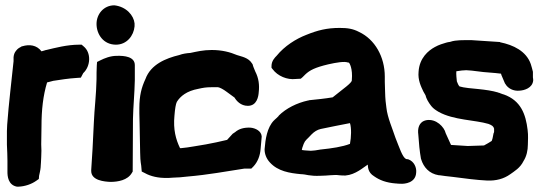

<svg xmlns="http://www.w3.org/2000/svg" viewBox="-20 -672 2030 722"><path d="M6 -128C7 -105 8 -85 8 -68V-25C8 -11 10 24 44 30H49C75 29 99 20 116 8L126 1L127 -11C128 -17 132 -31 133 -44V-46C133 -51 135 -69 135 -81C136 -98 136 -113 135 -129C136 -153 135 -170 136 -195C136 -259 142 -312 157 -362C164 -364 170 -365 180 -368C206 -372 237 -377 269 -379L284 -380L293 -397C321 -423 324 -474 294 -498L287 -504H278C232 -504 188 -492 154 -484H153C146 -482 141 -480 136 -479C118 -503 90 -506 64 -498H62L61 -497C55 -494 47 -490 41 -482C34 -474 32 -466 31 -457V-442C23 -363 13 -285 7 -203L6 -179Z M323 -29C323 7 373 11 395 12C423 12 460 6 476 -22L479 -27V-32C479 -90 480 -157 480 -225C481 -273 486 -320 487 -371V-427C487 -459 448 -463 419 -462C395 -462 373 -453 357 -445L345 -439L344 -426C343 -408 343 -391 343 -374C342 -318 335 -262 333 -213C330 -137 326 -79 323 -33ZM343 -582C343 -543 369 -504 416 -504C457 -504 483 -538 486 -573V-584C483 -614 455 -647 410 -652C370 -652 343 -619 343 -582Z M504 -246 505 -204 507 -99C507 -84 508 -66 511 -49L513 -27L525 -21C546 -9 576 -2 608 -3H616L631 -4C646 -4 667 -6 684 -8C766 -15 826 -27 899 -38H925L933 -46C949 -63 958 -86 960 -112L964 -157V-160C962 -179 942 -190 922 -192C898 -193 879 -188 864 -175L855 -169L834 -146C803 -139 783 -134 754 -129C727 -125 688 -117 662 -115H657C641 -148 631 -185 636 -237C638 -263 641 -281 645 -289C658 -310 682 -330 726 -338C744 -342 755 -344 775 -344H800C807 -343 820 -336 832 -327C840 -321 853 -312 862 -305C869 -293 885 -274 912 -274C946 -274 952 -309 953 -326C956 -352 953 -378 940 -403C935 -416 932 -421 930 -430L928 -433C914 -456 888 -459 871 -465C845 -476 815 -484 776 -484C744 -484 720 -478 696 -473C682 -472 667 -470 654 -465C604 -453 547 -430 527 -375C512 -343 504 -312 504 -266Z M975 -110C975 -94 981 -76 995 -61C1025 -28 1069 -21 1112 -17H1115C1128 -17 1144 -9 1185 -11C1211 -11 1238 -16 1255 -13C1264 -12 1271 -12 1277 -12H1279C1317 -15 1347 -43 1363 -53C1364 -46 1362 -24 1387 -9C1407 5 1431 15 1469 18H1471C1472 18 1476 19 1486 19C1502 20 1543 16 1545 -23C1547 -41 1538 -65 1515 -73L1507 -74C1493 -81 1482 -117 1467 -154C1456 -188 1437 -230 1433 -267L1430 -292C1428 -310 1428 -343 1427 -364V-384C1427 -458 1390 -524 1330 -552C1307 -564 1287 -567 1257 -567C1209 -567 1174 -558 1132 -541C1093 -526 1050 -499 1020 -462C1014 -456 1001 -443 1001 -424V-417L1005 -412C1024 -386 1060 -371 1092 -375L1111 -376L1118 -382L1128 -392C1145 -408 1164 -418 1214 -430C1245 -437 1275 -442 1288 -437H1290L1292 -436C1294 -436 1307 -414 1303 -371V-370C1303 -360 1273 -340 1231 -306C1201 -301 1171 -298 1141 -295L1140 -294H1138C1097 -285 1056 -265 1028 -237V-236C1022 -230 1017 -225 1011 -220V-219H1010C984 -192 978 -148 975 -111ZM1115 -108C1115 -111 1117 -118 1122 -131C1128 -146 1134 -147 1152 -167C1162 -177 1173 -184 1186 -187C1223 -195 1261 -202 1296 -209C1302 -191 1301 -156 1296 -131C1268 -120 1227 -114 1188 -110H1187C1171 -107 1157 -105 1149 -105C1138 -106 1125 -106 1115 -108Z M1553 -166C1555 -134 1558 -103 1563 -75L1564 -73V-72C1573 -44 1593 -19 1630 -13H1633C1641 -12 1666 -8 1681 -7C1728 -1 1771 5 1813 7C1845 8 1874 1 1899 -17C1914 -28 1936 -40 1949 -67C1960 -84 1965 -107 1965 -128C1965 -142 1967 -162 1964 -184C1957 -242 1939 -294 1874 -317H1873C1866 -319 1860 -322 1857 -323H1855L1854 -324C1830 -331 1808 -334 1780 -337C1758 -339 1723 -342 1708 -347C1704 -351 1701 -358 1698 -366C1697 -375 1695 -392 1696 -404C1703 -405 1709 -406 1717 -407C1723 -407 1730 -408 1733 -408C1761 -407 1787 -401 1823 -399C1834 -398 1850 -397 1864 -395C1864 -395 1865 -393 1865 -392V-391L1879 -358L1880 -357C1890 -339 1911 -329 1933 -331C1952 -332 1982 -341 1985 -369V-371C1985 -373 1985 -375 1984 -381V-402C1982 -411 1979 -421 1976 -431C1959 -480 1910 -503 1861 -513L1860 -514L1754 -521H1745C1724 -521 1694 -522 1674 -515C1673 -514 1664 -514 1660 -512H1659C1646 -508 1631 -504 1615 -495C1591 -482 1557 -454 1554 -402C1551 -371 1563 -347 1572 -328L1580 -314C1583 -301 1591 -287 1602 -273C1610 -263 1620 -257 1630 -251C1686 -220 1767 -221 1817 -206C1830 -201 1836 -197 1838 -188V-177C1838 -177 1838 -175 1837 -173V-172L1836 -171C1832 -154 1834 -155 1829 -142C1820 -136 1811 -131 1800 -125L1739 -123L1676 -127L1656 -171C1651 -194 1620 -227 1583 -220C1554 -214 1550 -187 1553 -166Z"/></svg>

Font: Vapor
Style: Blk
Weight: 900
Foundry: Cannot Into Space Fonts
Version: Version 0.179